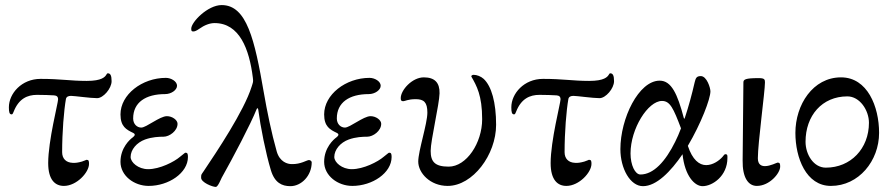

<svg xmlns="http://www.w3.org/2000/svg" viewBox="-20 -719 3521 757"><path d="M232 14C282 14 331 -39 331 -73C331 -84 330 -89 321 -89C320 -89 313 -85 303 -82C289 -78 277 -76 266 -77C241 -78 225 -93 225 -119C225 -198 232 -284 240 -329C242 -338 250 -341 260 -341C274 -341 336 -332 363 -332C387 -332 420 -370 420 -399C420 -422 415 -430 405 -430C399 -430 401 -418 381 -409C370 -404 352 -400 322 -400C256 -400 221 -408 140 -408C65 -408 15 -350 15 -296C15 -277 17 -268 26 -268C30 -268 32 -274 34 -279C54 -330 88 -345 126 -345C144 -345 185 -344 193 -343C203 -342 209 -339 209 -327C209 -313 170 -164 170 -76C170 -9 198 14 232 14Z M566 14C645 14 721 -37 721 -100C721 -113 719 -117 711 -117C709 -117 702 -110 690 -101C667 -81 610 -52 564 -52C525 -52 495 -79 495 -100C495 -129 519 -157 552 -169C580 -179 607 -180 625 -180C648 -180 680 -203 680 -231C680 -246 659 -261 638 -261C610 -261 557 -216 537 -216C520 -216 505 -230 505 -252C505 -315 554 -348 631 -348C655 -348 678 -364 678 -381C678 -398 655 -412 634 -412C540 -412 455 -346 455 -268C455 -220 478 -208 505 -195C515 -190 512 -184 503 -177C493 -170 455 -137 455 -81C455 -26 509 14 566 14Z M831 18C839 18 851 -12 854 -18C900 -100 968 -229 992 -289C994 -294 997 -293 998 -288C1007 -219 1028 -114 1048 -48C1063 2 1092 15 1125 15C1168 15 1209 -26 1209 -79C1209 -84 1203 -88 1198 -88C1190 -88 1166 -71 1130 -72C1114 -72 1083 -80 1071 -122C1050 -196 1033 -280 1020 -355C984 -563 953 -699 854 -699C799 -699 734 -632 734 -606C734 -596 736 -595 743 -595C748 -595 755 -598 765 -605C786 -620 807 -628 826 -628C924 -628 963 -526 977 -412C979 -396 978 -396 972 -377C942 -281 834 -120 783 -44C773 -29 773 -32 773 -18C773 0 817 18 831 18Z M1369 14C1448 14 1524 -37 1524 -100C1524 -113 1522 -117 1514 -117C1512 -117 1505 -110 1493 -101C1470 -81 1413 -52 1367 -52C1328 -52 1298 -79 1298 -100C1298 -129 1322 -157 1355 -169C1383 -179 1410 -180 1428 -180C1451 -180 1483 -203 1483 -231C1483 -246 1462 -261 1441 -261C1413 -261 1360 -216 1340 -216C1323 -216 1308 -230 1308 -252C1308 -315 1357 -348 1434 -348C1458 -348 1481 -364 1481 -381C1481 -398 1458 -412 1437 -412C1343 -412 1258 -346 1258 -268C1258 -220 1281 -208 1308 -195C1318 -190 1315 -184 1306 -177C1296 -170 1258 -137 1258 -81C1258 -26 1312 14 1369 14Z M1745 14C1844 14 1936 -109 1936 -227C1936 -315 1918 -379 1887 -408C1876 -418 1860 -424 1847 -424C1843 -424 1836 -421 1839 -416C1859 -381 1881 -343 1881 -249C1881 -155 1819 -62 1749 -62C1695 -62 1678 -81 1678 -124C1678 -166 1712 -307 1713 -351C1714 -393 1694 -414 1651 -414C1605 -414 1560 -364 1560 -332C1560 -322 1563 -320 1570 -320C1577 -320 1588 -328 1619 -328C1651 -328 1665 -316 1665 -275C1665 -231 1629 -124 1629 -82C1629 -37 1676 14 1745 14Z M2213 14C2263 14 2312 -39 2312 -73C2312 -84 2311 -89 2302 -89C2301 -89 2294 -85 2284 -82C2270 -78 2258 -76 2247 -77C2222 -78 2206 -93 2206 -119C2206 -198 2213 -284 2221 -329C2223 -338 2231 -341 2241 -341C2255 -341 2317 -332 2344 -332C2368 -332 2401 -370 2401 -399C2401 -422 2396 -430 2386 -430C2380 -430 2382 -418 2362 -409C2351 -404 2333 -400 2303 -400C2237 -400 2202 -408 2121 -408C2046 -408 1996 -350 1996 -296C1996 -277 1998 -268 2007 -268C2011 -268 2013 -274 2015 -279C2035 -330 2069 -345 2107 -345C2125 -345 2166 -344 2174 -343C2184 -342 2190 -339 2190 -327C2190 -313 2151 -164 2151 -76C2151 -9 2179 14 2213 14Z M2515 15C2568 15 2624 -42 2671 -111C2680 -25 2719 15 2750 15C2789 15 2848 -25 2848 -96C2848 -105 2849 -111 2840 -111C2836 -111 2834 -107 2829 -101C2816 -86 2791 -68 2764 -68C2737 -68 2710 -89 2692 -144C2744 -232 2781 -329 2781 -359C2781 -372 2767 -419 2743 -419C2726 -419 2723 -411 2719 -395C2708 -347 2695 -299 2680 -254C2679 -250 2677 -250 2676 -254C2651 -349 2627 -401 2581 -401C2498 -401 2426 -252 2426 -131C2426 -54 2465 15 2515 15ZM2505 -31C2484 -31 2466 -68 2466 -114C2466 -212 2535 -321 2590 -321C2622 -321 2635 -292 2665 -213C2658 -194 2650 -176 2642 -160C2604 -83 2557 -31 2505 -31Z M2964 14C3014 14 3056 -36 3056 -62C3056 -73 3055 -78 3046 -78C3043 -78 3017 -64 2996 -64C2982 -64 2968 -70 2968 -95C2968 -155 2996 -358 2996 -394C2996 -405 2995 -411 2972 -411C2919 -411 2911 -406 2911 -394L2908 -86C2907 -19 2930 14 2964 14Z M3256 14C3366 14 3446 -85 3446 -195C3446 -299 3400 -414 3296 -414C3185 -414 3116 -306 3116 -195C3116 -97 3158 14 3256 14ZM3236 -58C3187 -58 3156 -111 3156 -160C3156 -263 3221 -339 3321 -339C3370 -339 3406 -284 3406 -235C3406 -133 3334 -58 3236 -58Z"/></svg>

Font: Garamond-Math
Style: Regular
Weight: 400
Version: Version 2019-08-16